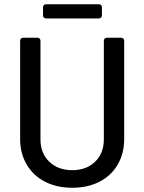

<svg xmlns="http://www.w3.org/2000/svg" viewBox="-20 -878 681 906"><path d="M75 -222V-685Q75 -692 79 -696Q83 -700 90 -700H156Q163 -700 167 -696Q171 -692 171 -685V-220Q171 -155 212.5 -115Q254 -75 321 -75Q388 -75 429 -115Q470 -155 470 -220V-685Q470 -692 474 -696Q478 -700 485 -700H551Q558 -700 562 -696Q566 -692 566 -685V-222Q566 -154 535.5 -101.5Q505 -49 449.5 -20.5Q394 8 321 8Q248 8 192.5 -20.5Q137 -49 106 -101.5Q75 -154 75 -222ZM183 -806V-843Q183 -850 187 -854Q191 -858 198 -858H446Q453 -858 457 -854Q461 -850 461 -843V-806Q461 -799 457 -795Q453 -791 446 -791H198Q191 -791 187 -795Q183 -799 183 -806Z"/></svg>

Font: Barlow_Medium_SS
Style: Regular
Weight: 500
Designer: Jeremy Tribby
Foundry: Jeremy Tribby
Version: Version 1.101 August 23, 2024